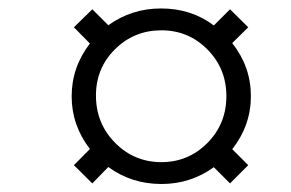

<svg xmlns="http://www.w3.org/2000/svg" viewBox="-20 -558 701 463"><path d="M369.6 -114.3Q296.9 -114.3 241.2 -155.3L202.6 -115.7L158.2 -159.7L196.8 -198.7Q152.8 -255.9 152.8 -325.7Q152.8 -396 196.8 -453.1L158.2 -492.2L202.6 -535.6L241.2 -497.1Q297.4 -537.6 368.2 -537.6Q441.4 -537.6 495.6 -496.6L534.7 -535.6L578.6 -492.2L540 -454.1Q585 -397 585 -326.2Q585 -255.4 540 -198.2L578.6 -159.7L534.7 -115.7L495.6 -154.8Q439.5 -114.3 369.6 -114.3ZM369.1 -167Q434.1 -167 480 -213.1Q525.9 -259.3 525.9 -326.2Q525.9 -392.6 480.2 -438.7Q434.6 -484.9 369.1 -484.9Q303.7 -484.9 257.6 -439.5Q211.4 -394 211.4 -327.6Q211.4 -260.3 257.6 -213.6Q303.7 -167 369.1 -167Z"/></svg>

Font: Elstob 10pt Medium
Style: Italic
Weight: 500
Italic angle: -20°
Designer: Peter S. Baker
Version: Version 1.015